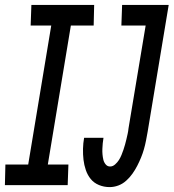

<svg xmlns="http://www.w3.org/2000/svg" viewBox="-56 -755 708 783"><path d="M-36 0 -34 -84H59L153 -651H69L72 -735H328L326 -651H233L139 -84H223L220 0ZM391 8Q368 8 347.5 -0.5Q327 -9 314 -25Q301 -41 294 -61.5Q287 -82 284.5 -103.5Q282 -125 282.5 -148Q283 -171 287 -193H366Q364 -182 363 -170.5Q362 -159 361.5 -148Q361 -137 362 -125.5Q363 -114 365.5 -103.5Q368 -93 375 -84.5Q382 -76 393 -76Q404 -76 413.5 -84.5Q423 -93 429 -102.5Q435 -112 439.5 -123Q444 -134 447.5 -144.5Q451 -155 454 -165.5Q457 -176 459.5 -187Q462 -198 464.5 -209Q467 -220 468 -231L538 -651H439L442 -735H632L546 -217Q543 -200 539.5 -182Q536 -164 531 -146.5Q526 -129 519 -112Q512 -95 503.5 -78.5Q495 -62 484 -46.5Q473 -31 458.5 -18Q444 -5 426.5 1.5Q409 8 391 8Z"/></svg>

Font: Iosevka Slab MdExObl
Style: Regular
Weight: 500
Width: 7
Italic angle: -9°
Monospace: yes
Designer: Belleve Invis
Foundry: Belleve Invis
Version: Version 11.1.1; ttfautohint (v1.8.3)